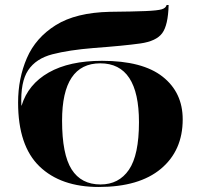

<svg xmlns="http://www.w3.org/2000/svg" viewBox="-20 -734 799 764"><path d="M373 10Q534 10 620.5 -62.5Q707 -135 707 -259Q707 -366 627 -429Q547 -492 386 -492Q256 -492 174 -445.5Q92 -399 66 -314H65Q61 -408 92 -454.5Q123 -501 188.5 -518Q254 -535 353 -543Q474 -552 538 -561Q602 -570 625.5 -602Q649 -634 651 -714H643Q640 -702 623.5 -697Q607 -692 559.5 -690Q512 -688 417 -687Q282 -684 202 -634Q122 -584 87 -503Q52 -422 52 -326Q52 -154 137 -72Q222 10 373 10ZM380 0Q303 0 265 -60Q227 -120 227 -254Q227 -482 379 -482Q533 -482 533 -248Q533 -117 493 -58.5Q453 0 380 0Z"/></svg>

Font: Noto Serif Display SemiCondensed Extra
Style: Regular
Weight: 800
Width: 4
Designer: Monotype Design Team
Foundry: Monotype Imaging Inc.
Version: Version 1.900